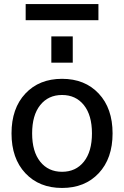

<svg xmlns="http://www.w3.org/2000/svg" viewBox="-20 -920 614 950"><path d="M234 -610V-740H340V-610ZM107 -820V-900H467V-820ZM105.5 -457Q174 -530 287 -530Q400 -530 468.5 -457Q537 -384 537 -260Q537 -136 468.5 -63Q400 10 287 10Q174 10 105.5 -63Q37 -136 37 -260Q37 -384 105.5 -457ZM179 -120Q219 -70 287 -70Q355 -70 395 -120Q435 -170 435 -260Q435 -350 395 -400Q355 -450 287 -450Q219 -450 179 -400Q139 -350 139 -260Q139 -170 179 -120Z"/></svg>

Font: M PLUS 1p Medium
Style: Regular
Weight: 500
Version: Version 1.062